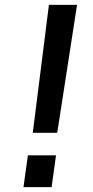

<svg xmlns="http://www.w3.org/2000/svg" viewBox="-20 -765 382 785"><path d="M114 -222 180 -745H295L214 -222ZM76 0 94 -130H209L191 0Z"/></svg>

Font: Plus Jakarta Sans SemiBold
Style: Italic
Weight: 600
Italic angle: -8°
Designer: Gumpita Rahayu
Foundry: Tokotype
Version: Version 2.071; ttfautohint (v1.8.4.7-5d5b);gftools[0.9.29]